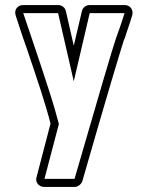

<svg xmlns="http://www.w3.org/2000/svg" viewBox="-20 -740 611 760"><path d="M473 -720Q490 -720 499 -707.5Q508 -695 503 -678Q498 -663 492.5 -645Q487 -627 479 -605L480 -607Q478 -600 475 -592.5Q472 -585 469 -577Q458 -543 417 -405Q376 -267 306 -23Q303 -14 294 -7Q285 0 275 0H156Q139 0 129.5 -12Q120 -24 125 -40L180 -251Q174 -275 163.5 -310.5Q153 -346 140 -386.5Q127 -427 112.5 -469.5Q98 -512 85 -551Q72 -587 61 -621Q50 -655 42 -679Q37 -696 46 -708Q55 -720 72 -720H210Q221 -720 230 -713Q239 -706 241 -695L272 -559L304 -695Q306 -706 315 -713Q324 -720 335 -720ZM335 -688 272 -418 210 -688H72Q81 -662 93 -626Q105 -590 119 -549Q133 -508 147 -465Q161 -422 174 -382Q187 -342 197 -307.5Q207 -273 213 -249L156 -32H275Q347 -281 388 -420Q429 -559 439 -588Q450 -618 458.5 -643Q467 -668 473 -688Z"/></svg>

Font: Lichte PostBus
Style: Regular
Weight: 400
Designer: Peter Wiegel
Version: Version 1.001